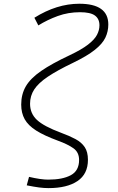

<svg xmlns="http://www.w3.org/2000/svg" viewBox="-20 -762 626 1017"><path d="M236.8 234.4Q213.9 234.4 187.3 231Q160.6 227.5 121.6 219.7L133.8 174.8Q196.8 189.5 234.9 189.5Q312 189.5 355.5 165.8Q398.9 142.1 398.9 85.4Q398.9 44.9 369.4 23.7Q339.8 2.4 286.1 -17.1Q214.4 -43.5 171.9 -70.3Q129.4 -97.2 110.8 -130.4Q92.3 -163.6 92.3 -208Q92.3 -262.7 116.9 -304.9Q141.6 -347.2 197.8 -386Q253.9 -424.8 347.7 -468.8Q411.6 -499 446 -525.6Q480.5 -552.2 493.7 -577.4Q506.8 -602.5 506.8 -627.9Q506.8 -662.1 482.9 -679.7Q459 -697.3 403.8 -697.3Q341.3 -697.3 286.1 -677.2Q231 -657.2 183.1 -627.4L162.1 -668Q280.8 -742.2 399.9 -742.2Q553.7 -742.2 553.7 -632.3Q553.7 -595.2 538.1 -562.5Q522.5 -529.8 481.9 -497.6Q441.4 -465.3 366.7 -429.2Q283.2 -389.2 233.4 -355.7Q183.6 -322.3 161.4 -288.3Q139.2 -254.4 139.2 -212.4Q139.2 -161.1 175.5 -127Q211.9 -92.8 303.7 -58.6Q347.7 -42.5 379.6 -25.4Q411.6 -8.3 428.7 17.1Q445.8 42.5 445.8 84.5Q445.8 159.7 390.6 197Q335.4 234.4 236.8 234.4Z"/></svg>

Font: CaskaydiaCove NF ExtraLight
Style: Italic
Weight: 200
Italic angle: -10°
Designer: Aaron Bell
Foundry: Saja Typeworks
Version: Version 2111.001; VTT 6.35;Nerd Fonts 3.2.1